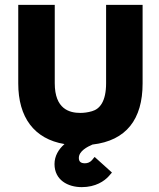

<svg xmlns="http://www.w3.org/2000/svg" viewBox="-20 -583 654 789"><path d="M316 186C373 186 409 161 427 141C436 131 440 126 440 126L369 62C369 62 365 66 358 75C350 84 340 88 329 88C312 88 304 81 304 66C304 38 339 20 360 11C499 -5 566 -93 566 -240V-563H416V-241C416 -166 390 -135 358 -126C341 -121 325 -119 310 -119C265 -119 205 -135 205 -241V-563H55V-240C55 -101 120 -12 245 9C221 30 204 58 204 91C204 157 259 186 316 186Z"/></svg>

Font: OSH Darker Grotesque Black
Style: Regular
Weight: 900
Designer: Gabriel Lam
Foundry: TypeRant
Version: Version 1.000;Glyphs 3.1.1 (3148)